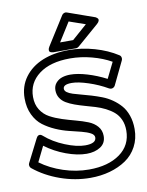

<svg xmlns="http://www.w3.org/2000/svg" viewBox="-119 -1027 865 1131"><g transform="rotate(-10 314.0 -461.5)"><path d="M-12.2 -117.2 57.1 -253.9 58.6 -256.3Q60.1 -258.8 61.3 -260.7Q62.5 -262.7 64.9 -265.4Q67.4 -268.1 70.3 -269Q73.2 -270 76.9 -270.5Q80.6 -271 85.4 -268.8Q90.3 -266.6 95.2 -262.2Q144 -219.2 212.9 -191.2Q281.7 -163.1 332 -163.1Q397.9 -163.1 397.9 -199.2Q397.9 -215.3 377.4 -226.3Q356.9 -237.3 324.5 -245.6Q292 -253.9 252.4 -263.4Q212.9 -272.9 173.3 -290.3Q133.8 -307.6 101.3 -332Q68.8 -356.4 48.3 -398.9Q27.8 -441.4 27.8 -497.1Q27.8 -569.3 67.6 -623.3Q107.4 -677.2 175.8 -705.1Q244.1 -732.9 332 -732.9Q410.2 -732.9 486.6 -710.9Q563 -689 622.1 -650.9Q630.4 -646 632.6 -636.2Q634.8 -626.5 630.9 -619.1L564 -480Q559.1 -470.7 549.3 -467Q539.6 -463.4 527.8 -469.2Q475.6 -499.5 415.3 -519.3Q355 -539.1 316.9 -539.1Q265.1 -539.1 265.1 -513.2Q265.1 -501 277.8 -491.7Q290.5 -482.4 311.8 -475.6Q333 -468.8 360.8 -461.7Q388.7 -454.6 419.4 -445.3Q450.2 -436 480.7 -424.3Q511.2 -412.6 539.1 -393.3Q566.9 -374 588.1 -349.6Q609.4 -325.2 622.1 -288.8Q634.8 -252.4 634.8 -208Q634.8 -149.9 610.1 -103.5Q585.4 -57.1 543 -28.3Q500.5 0.5 446.3 15.6Q392.1 30.8 330.1 30.8Q238.8 30.8 149.9 -0.7Q61 -32.2 -5.9 -86.9Q-12.2 -91.8 -14.2 -100.8Q-16.1 -109.9 -12.2 -117.2ZM42 -112.8Q100.6 -69.3 176.8 -44.2Q252.9 -19 330.1 -19Q444.8 -19 514.9 -69.3Q585 -119.6 585 -208Q585 -244.6 572.3 -272.9Q559.6 -301.3 538.1 -319.6Q516.6 -337.9 489 -351.8Q461.4 -365.7 430.7 -375Q399.9 -384.3 369.1 -392.8Q338.4 -401.4 310.8 -411.4Q283.2 -421.4 261.7 -434.1Q240.2 -446.8 227.5 -466.8Q214.8 -486.8 214.8 -513.2Q214.8 -539.6 230.7 -557.4Q246.6 -575.2 268.6 -582Q290.5 -588.9 316.9 -588.9Q359.9 -588.9 417 -571.8Q474.1 -554.7 529.8 -525.9L576.2 -620.1Q525.4 -648.9 460.7 -666Q396 -683.1 332 -683.1Q213.4 -683.1 145.8 -632.1Q78.1 -581.1 78.1 -497.1Q78.1 -452.1 98.6 -419.9Q119.1 -387.7 151.6 -370.1Q184.1 -352.5 223.6 -339.8Q263.2 -327.1 302.7 -316.7Q342.3 -306.2 374.8 -293.2Q407.2 -280.3 427.7 -256.6Q448.2 -232.9 448.2 -199.2Q448.2 -156.2 414.8 -134.5Q381.3 -112.8 332 -112.8Q276.9 -112.8 210 -137.5Q143.1 -162.1 86.9 -204.1ZM225.1 -773.9 331.1 -941.9Q335.4 -949.2 344 -952.6Q352.5 -956.1 359.9 -953.1L516.1 -897.9Q518.1 -897.5 520.8 -896.5Q523.4 -895.5 528.8 -891.6Q534.2 -887.7 536.6 -883.3Q539.1 -878.9 536.4 -871.3Q533.7 -863.8 523.9 -855L394 -742.2Q386.2 -735.8 377.9 -735.8H246.1Q244.1 -735.8 241.2 -735.8Q238.3 -735.8 231.4 -737.5Q224.6 -739.3 220.9 -742.7Q217.3 -746.1 217.5 -754.2Q217.8 -762.2 225.1 -773.9ZM291 -786.1H369.1L459 -865.2L361.8 -898.9Z"/></g></svg>

Font: Trueno Bold Outline
Style: Regular
Weight: 700
Width: 6
Designer: Julieta Ulanovsky
Foundry: Julieta Ulanovsky
Version: Version 3.001b | FøM Fix